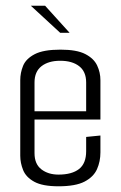

<svg xmlns="http://www.w3.org/2000/svg" viewBox="-20 -649 423 673"><path d="M185 4Q129 4 100 -12Q71 -28 61 -53Q51 -78 51 -103V-368Q51 -394 61 -418.5Q71 -443 101.5 -459Q132 -475 192 -475Q249 -475 279 -459.5Q309 -444 320.5 -419.5Q332 -395 332 -368V-254L282 -252V-360Q282 -398 257.5 -417Q233 -436 191 -436Q150 -436 125.5 -417Q101 -398 101 -360V-112Q101 -74 125 -55.5Q149 -37 185 -37Q232 -37 257 -56.5Q282 -76 282 -119V-169L332 -174V-115Q332 -83 320 -56Q308 -29 276.5 -12.5Q245 4 185 4ZM59 -230V-259H332V-230ZM191 -534 88 -629H138L224 -534Z"/></svg>

Font: Smooch Sans Thin
Style: Regular
Weight: 400
Version: Version 1.010